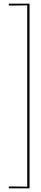

<svg xmlns="http://www.w3.org/2000/svg" viewBox="-20 -800 220 1040"><path d="M47.5 -770 127.5 -771V211L47.5 210H27.5V220H140V-780H27.5V-770Z"/></svg>

Font: ZnikomitNo24
Style: Regular
Weight: 500
Designer: gluk
Foundry: gluk
Version: Version 0.55